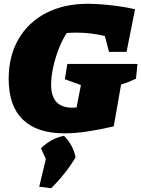

<svg xmlns="http://www.w3.org/2000/svg" viewBox="-20 -694 749 1018"><path d="M322 13Q176 13 101 -60Q26 -133 26 -275Q26 -397 78 -486.5Q130 -576 224.5 -625Q319 -674 447 -674Q476 -674 517.5 -671Q559 -668 606 -661.5Q653 -655 696 -645L651 -419H558L536 -503Q499 -512 461 -516.5Q423 -521 384 -521Q359 -521 334 -519Q310 -483 291.5 -435Q273 -387 262 -337Q251 -287 251 -245Q251 -123 363 -123Q374 -123 386 -124L409 -243L324 -274L337 -355H709L701 -277Q687 -270 668 -262Q649 -254 622 -246L583 -24Q505 -6 441 3.5Q377 13 322 13ZM188 296 223 149 197 92Q251 40 319 26Q367 73 381 140Q329 227 251 304Z"/></svg>

Font: Piazzolla SC Black
Style: Italic
Weight: 900
Italic angle: -11.3°
Designer: Juan Pablo del Peral
Foundry: Huerta Tipografica
Version: Version 1.330